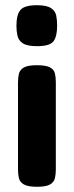

<svg xmlns="http://www.w3.org/2000/svg" viewBox="-20 -506 283 736"><path d="M121 -256Q157 -256 172 -247.5Q187 -239 190.5 -224.5Q194 -210 194 -192V144Q194 162 190.5 177Q187 192 172 201Q157 210 122 210Q87 210 71.5 201Q56 192 52.5 177Q49 162 49 144V-191Q49 -209 52.5 -223.5Q56 -238 71 -247Q86 -256 121 -256ZM121 -486Q159 -486 175.5 -475Q192 -464 195.5 -446.5Q199 -429 199 -408Q199 -365 184.5 -347Q170 -329 122 -329Q84 -329 67.5 -340Q51 -351 47 -369Q43 -387 43 -407Q43 -450 58.5 -468Q74 -486 121 -486Z"/></svg>

Font: Fredoka SemiExpanded SemiBold
Style: Regular
Weight: 600
Width: 6
Designer: Ben Nathan
Foundry: Milena B. Brandão, Ben Nathan
Version: Version 2.001